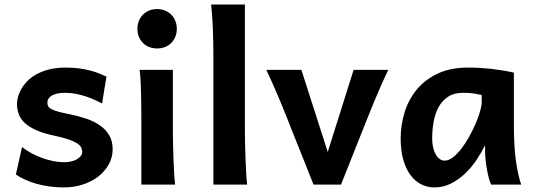

<svg xmlns="http://www.w3.org/2000/svg" viewBox="-20 -801 2323 833"><path d="M422.9 -352.1Q409.2 -359.4 391.6 -367.4Q374 -375.5 353.5 -382.3Q333 -389.2 309.8 -393.8Q286.6 -398.4 261.2 -398.4Q239.7 -398.4 225.3 -394.5Q210.9 -390.6 202.1 -384.8Q193.4 -378.9 189.5 -371.3Q185.5 -363.8 185.5 -356.4Q185.5 -347.7 188.7 -340.8Q191.9 -334 202.1 -328.1Q212.4 -322.3 231.7 -316.9Q251 -311.5 283.2 -305.2Q321.3 -297.4 355 -285.9Q388.7 -274.4 414.1 -256.6Q439.5 -238.8 454.1 -213.6Q468.8 -188.5 468.8 -153.8Q468.8 -118.7 452.1 -88.4Q435.5 -58.1 407 -35.6Q378.4 -13.2 339.6 -0.5Q300.8 12.2 256.3 12.2Q223.6 12.2 193.1 7.8Q162.6 3.4 135.7 -4.4Q108.9 -12.2 86.9 -22.5Q64.9 -32.7 48.8 -43.9L75.7 -163.1Q93.8 -148.4 116.7 -136.2Q139.6 -124 164.1 -115.2Q188.5 -106.4 212.9 -101.8Q237.3 -97.2 258.8 -97.2Q275.9 -97.2 290.3 -100.8Q304.7 -104.5 314.9 -110.8Q325.2 -117.2 331.1 -125Q336.9 -132.8 336.9 -141.6Q336.9 -152.3 332 -161.6Q327.1 -170.9 314.5 -179.2Q301.8 -187.5 279.5 -195.3Q257.3 -203.1 222.2 -210.9Q169.9 -221.7 137.2 -236.3Q104.5 -251 85.9 -269Q67.4 -287.1 60.5 -307.9Q53.7 -328.6 53.7 -351.6Q53.7 -363.3 57.9 -379.6Q62 -396 71.5 -413.3Q81.1 -430.7 96.9 -447.5Q112.8 -464.4 136.5 -477.8Q160.2 -491.2 192.1 -499.5Q224.1 -507.8 266.1 -507.8Q295.9 -507.8 321.8 -504.4Q347.7 -501 369.6 -495.4Q391.6 -489.7 409.7 -482.7Q427.7 -475.6 441.9 -468.8Z M576.2 -676.3Q576.2 -694.8 582.5 -710.4Q588.9 -726.1 600.3 -737.5Q611.8 -749 627.4 -755.4Q643.1 -761.7 661.6 -761.7Q680.2 -761.7 695.8 -755.4Q711.4 -749 722.9 -737.5Q734.4 -726.1 740.7 -710.4Q747.1 -694.8 747.1 -676.3Q747.1 -657.2 740.7 -641.6Q734.4 -626 722.9 -614.5Q711.4 -603 695.8 -596.9Q680.2 -590.8 661.6 -590.8Q643.1 -590.8 627.4 -596.9Q611.8 -603 600.3 -614.5Q588.9 -626 582.5 -641.6Q576.2 -657.2 576.2 -676.3ZM730 -498V-231.9Q730 -208.5 730.7 -176.5Q731.4 -144.5 732.7 -111.8Q733.9 -79.1 735.6 -49.3Q737.3 -19.5 739.7 0H593.3V-258.8Q593.3 -294.4 593 -329.1Q592.8 -363.8 592 -394.8Q591.3 -425.8 589.8 -452.4Q588.4 -479 585.9 -498Z M1042.5 -231.9Q1042.5 -208.5 1043.2 -176.8Q1043.9 -145 1045.2 -112.3Q1046.4 -79.6 1048.1 -49.8Q1049.8 -20 1052.2 0H905.8V-551.8Q905.8 -623 903.3 -680.9Q900.9 -738.8 896 -781.2H1042.5Z M1664.6 -498Q1654.3 -477.1 1643.3 -452.6Q1632.3 -428.2 1622.3 -404.8Q1612.3 -381.3 1603.5 -360.4Q1594.7 -339.4 1588.9 -324.7Q1584 -313 1575.9 -292.7Q1567.9 -272.5 1557.9 -247.3Q1547.9 -222.2 1536.6 -194.1Q1525.4 -166 1514.6 -138.7Q1488.8 -74.2 1459.5 0H1340.3Q1312 -70.8 1287.1 -133.8Q1276.4 -160.6 1265.1 -188.5Q1253.9 -216.3 1243.9 -241.9Q1233.9 -267.6 1225.3 -289.1Q1216.8 -310.5 1210.9 -324.7Q1205.1 -339.4 1196.3 -360.6Q1187.5 -381.8 1177.2 -405.3Q1167 -428.7 1156.2 -452.9Q1145.5 -477.1 1135.3 -498H1287.6L1401.9 -141.6L1514.2 -498Z M2069.8 -388.7Q2059.6 -391.1 2040 -394.8Q2020.5 -398.4 1989.3 -398.4Q1950.7 -398.4 1924.8 -381.8Q1898.9 -365.2 1883.5 -337.4Q1868.2 -309.6 1861.6 -273.9Q1855 -238.3 1855 -200.2Q1855 -178.7 1859.1 -161.1Q1863.3 -143.6 1870.6 -130.9Q1877.9 -118.2 1887.7 -111.1Q1897.5 -104 1908.7 -104Q1926.8 -104 1945.8 -118.9Q1964.8 -133.8 1982.7 -157.2Q2000.5 -180.7 2016.4 -209.5Q2032.2 -238.3 2044.2 -266.4Q2056.2 -294.4 2063 -318.4Q2069.8 -342.3 2069.8 -356.4ZM2111.3 0Q2106 -8.8 2101.1 -27.1Q2096.2 -45.4 2092.5 -66.7Q2088.9 -87.9 2086.7 -108.6Q2084.5 -129.4 2084.5 -143.1V-170.9Q2068.8 -139.2 2047.1 -106.7Q2025.4 -74.2 1997.6 -47.9Q1969.7 -21.5 1936.3 -4.6Q1902.8 12.2 1864.7 12.2Q1834 12.2 1807.1 -1.5Q1780.3 -15.1 1760.5 -42Q1740.7 -68.8 1729.5 -108.6Q1718.3 -148.4 1718.3 -200.2Q1718.3 -258.3 1735.4 -313.7Q1752.4 -369.1 1788.1 -412.4Q1823.7 -455.6 1878.9 -481.7Q1934.1 -507.8 2009.8 -507.8Q2063 -507.8 2115.2 -501.7Q2167.5 -495.6 2209.5 -485.8V-258.8Q2209.5 -166.5 2218.3 -103.8Q2227.1 -41 2241.2 0Z"/></svg>

Font: Andika New Basic
Style: Bold
Weight: 700
Designer: Victor Gaultney, Annie Olsen, Pablo Ugerman
Foundry: SIL International
Version: Version 5.500; ttfautohint (v1.8.3)